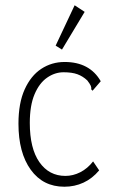

<svg xmlns="http://www.w3.org/2000/svg" viewBox="-20 -697 440 728"><path d="M224 11Q143 11 96.5 -53.5Q50 -118 50 -228Q50 -306 73.5 -358Q97 -410 136.5 -436Q176 -462 225 -462Q320 -462 362 -389L337 -360L331 -353L326 -358Q327 -365 324 -372Q321 -379 311 -392Q294 -408 273.5 -415.5Q253 -423 221 -423Q188 -423 158.5 -402.5Q129 -382 111 -339.5Q93 -297 93 -231Q93 -134 129.5 -82Q166 -30 228 -30Q257 -30 284.5 -44Q312 -58 333 -85L356 -51Q330 -20 296.5 -4.5Q263 11 224 11ZM215 -509 191 -524 263 -677 301 -652Z"/></svg>

Font: Inconsolata Condensed Light
Style: Regular
Weight: 300
Width: 3
Monospace: yes
Designer: Raph Levien, Cyreal, Brenton Simpson
Foundry: Raph Levien, Cyreal, Google
Version: Version 3.001; ttfautohint (v1.8.2.53-6de2)